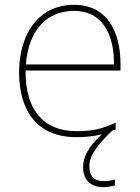

<svg xmlns="http://www.w3.org/2000/svg" viewBox="-20 -558 580 795"><path d="M350 131C350 81 391 34 446 -18C451 -19 455 -21 459 -23V-50C397 -22 360 -15 296 -15C159 -15 84 -105 86 -266H479V-291C479 -430 422 -538 287 -538C133 -538 59 -408 59 -259C59 -104 130 10 296 10C336 10 370 6 402 -2C346 49 324 92 324 135C324 190 360 217 406 217C427 217 445 213 456 209V185C445 189 427 192 408 192C369 192 350 170 350 131ZM287 -513C399 -513 453 -423 452 -291H87C99 -436 175 -513 287 -513Z"/></svg>

Font: Noto Sans Syriac Eastern Thin
Style: Regular
Weight: 100
Designer: Patrick Giasson and the Monotype Design Team
Foundry: Monotype Imaging Inc.
Version: Version 3.001